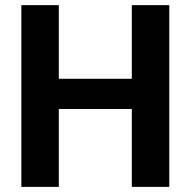

<svg xmlns="http://www.w3.org/2000/svg" viewBox="-20 -731 747 751"><path d="M642.1 0H495.6V-304.7H210V0H63.5V-710.9H210V-422.9H495.6V-710.9H642.1Z"/></svg>

Font: Robotiche
Style: Bold
Weight: 700
Designer: Google
Version: Version 2.001150; 2014